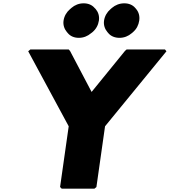

<svg xmlns="http://www.w3.org/2000/svg" viewBox="-20 -1130 1023 1157"><path d="M150 -821 394 -369 342 -3 352 7H549L561 -3L613 -369L983 -821L974 -832H743L733 -823L532 -576L402 -823L394 -832H163ZM654 -1082 646 -1075C625 -1057 611 -1033 607 -1006C603 -979 612 -955 627 -937L633 -930C648 -912 672 -902 700 -902C728 -902 753 -912 774 -930L782 -937C803 -955 815 -979 819 -1006C823 -1033 816 -1057 801 -1075L795 -1082C780 -1100 757 -1110 729 -1110C701 -1110 675 -1100 654 -1082ZM410 -1082 402 -1075C381 -1057 367 -1033 363 -1006C359 -979 368 -955 383 -937L389 -930C404 -912 427 -902 455 -902C483 -902 508 -912 529 -930L538 -937C559 -955 572 -979 576 -1006C580 -1033 572 -1057 557 -1075L550 -1082C535 -1100 512 -1110 484 -1110C456 -1110 431 -1100 410 -1082Z"/></svg>

Font: Hussar Woodtype
Style: UltraObl
Weight: 900
Foundry: Cannot Into Space Fonts
Version: Version 1.07